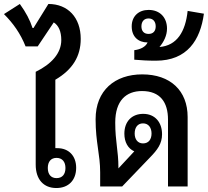

<svg xmlns="http://www.w3.org/2000/svg" viewBox="-52 -940 1048 968"><path d="M355 -744C355 -852 290 -920 192 -920L117 -799H112C99 -839 79 -877 48 -920L-32 -869C15 -822 51 -771 77 -706H138L219 -827C243 -812 257 -782 257 -738C257 -672 208 -617 128 -578V-110C128 -34 169 8 232 8C294 8 332 -32 332 -94C332 -154 295 -193 237 -193C233 -193 230 -193 227 -193V-538C314 -589 355 -656 355 -744ZM233 -144C262 -144 278 -124 278 -93C278 -61 262 -42 233 -42C205 -42 189 -61 189 -93C189 -125 205 -144 233 -144Z M453 0H564L705 -147C741 -184 765 -215 765 -263C765 -324 729 -366 670 -366C613 -366 575 -328 575 -266C575 -224 593 -191 625 -177L545 -91V-96C545 -180 529 -226 529 -322C529 -433 584 -481 664 -481C756 -481 795 -424 795 -337V0H894V-350C894 -483 807 -565 665 -565C527 -565 430 -484 430 -339C430 -220 453 -163 453 -71ZM669 -217C642 -217 627 -238 627 -267C627 -296 641 -318 669 -318C697 -318 712 -296 712 -267C712 -237 697 -217 669 -217Z M734 -634C892 -634 958 -738 976 -871L894 -885C883 -780 840 -710 752 -703C774 -729 790 -761 790 -796C790 -850 756 -890 697 -890C648 -890 612 -859 612 -807C612 -755 645 -726 692 -726C683 -705 658 -691 625 -687V-639C662 -636 692 -634 734 -634ZM697 -769C674 -769 661 -783 661 -807C661 -831 674 -847 697 -847C720 -847 733 -831 733 -807C733 -783 720 -769 697 -769Z"/></svg>

Font: Noto Sans Thai Looped SemiCondensed Medium
Style: Regular
Weight: 500
Width: 4
Designer: Sasikarn Vongin, Ben Mitchell
Foundry: The Fontpad Ltd
Version: Version 1.001